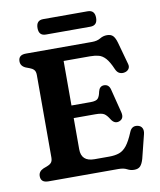

<svg xmlns="http://www.w3.org/2000/svg" viewBox="-95 -942 863 1036"><g transform="rotate(-10 336.5 -424.0)"><path d="M47.5 -664.5Q47.5 -700 89 -700H451Q479.5 -700 497.5 -711Q515.5 -722 536 -722Q558.5 -722 569.8 -710Q581 -698 588.5 -671.5L622.5 -548.5Q627 -532 618.2 -520.8Q609.5 -509.5 593.5 -507Q580.5 -504.5 567.8 -510.2Q555 -516 547 -534.5Q529 -576.5 511.5 -595.8Q494 -615 473.8 -620.2Q453.5 -625.5 427 -625.5H282.5V-381.5H387.5Q417.5 -381.5 427.5 -392.5Q437.5 -403.5 442.5 -429.5Q449 -457.5 473 -458.5Q500.5 -459 508 -429L541 -298.5Q550 -262 520 -252Q495 -244 477.5 -271Q463 -295 449.2 -303.8Q435.5 -312.5 401.5 -312.5H282.5V-141.5Q282.5 -74.5 354.5 -74.5H435.5Q467 -74.5 490 -82.5Q513 -90.5 531.8 -114.2Q550.5 -138 570 -185Q583 -218 615 -211.5Q632 -208 639 -194.8Q646 -181.5 641 -161.5L608.5 -31.5Q601 -5.5 589.8 6.8Q578.5 19 556 19Q536 19 518.5 9.5Q501 0 472.5 0H89Q47.5 0 47.5 -35.5Q47.5 -61.5 75 -73.5L95 -81Q109.5 -86 118.2 -95.2Q127 -104.5 127 -124V-576Q127 -595.5 118.2 -604.8Q109.5 -614 95 -619L75 -626.5Q47.5 -638.5 47.5 -664.5ZM174.5 -824.5Q174.5 -867 213 -867H456.5Q495.5 -867 495.5 -824.5Q495.5 -782.5 456.5 -782.5H213Q174.5 -782.5 174.5 -824.5Z"/></g></svg>

Font: Fraunces 9pt SuperSoft SemiBold
Style: Regular
Weight: 600
Version: Version 1.000;[0bf87f6ff]